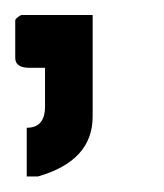

<svg xmlns="http://www.w3.org/2000/svg" viewBox="-20 -91 215 252"><path d="M7.8 -71.3H101.6V62Q101.6 120.1 29.8 140.6H15.1V76.7Q39.1 76.7 39.1 48.8V-2H18.6Q0 -2 0 -15.1V-64Q0 -66.9 7.8 -71.3Z"/></svg>

Font: Kadhim
Style: Regular
Weight: 400
Designer: Developer/ Husham Jawad
Version: Version 1.00;December 29, 2020;FontCreator 13.0.0.2683 32-bi